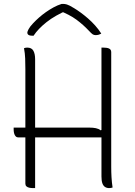

<svg xmlns="http://www.w3.org/2000/svg" viewBox="-20 -954 690 984"><path d="M103 -707Q108 -709 112 -709.5Q116 -710 120 -710Q142 -710 151 -694Q160 -678 160 -650Q160 -568 160 -485.5Q160 -403 160 -320.5Q160 -238 160 -155.5Q160 -73 160 10Q158 10 155 10Q152 10 150 10Q139 10 130 8Q121 6 115.5 1Q110 -4 110 -13Q110 -111 110 -209Q110 -307 110 -405Q110 -503 110 -600Q110 -628 109 -654.5Q108 -681 103 -707ZM50 -300H439Q457 -300 471.5 -297Q486 -294 496 -286L525 -301V-250H73Q67 -250 63 -253Q59 -256 56 -261.5Q53 -267 51.5 -274.5Q50 -282 50 -290ZM557 7Q553 8 549 9Q545 10 540 10Q527 10 518 4Q509 -2 504.5 -15Q500 -28 500 -50Q500 -133 500 -215.5Q500 -298 500 -380.5Q500 -463 500 -545.5Q500 -628 500 -710Q502 -710 505 -710Q508 -710 510 -710Q518 -710 525.5 -709Q533 -708 538.5 -705.5Q544 -703 547 -698.5Q550 -694 550 -687Q550 -614 550 -540.5Q550 -467 550 -393.5Q550 -320 550 -246.5Q550 -173 550 -100Q550 -72 551.5 -45.5Q553 -19 557 7ZM296 -934Q298 -934 299.5 -934Q301 -934 302.5 -934Q304 -934 305 -934Q312 -934 323 -931Q334 -928 360 -912Q375 -903 393.5 -889.5Q412 -876 431 -859.5Q450 -843 467.5 -823.5Q485 -804 499 -782Q492 -778 485.5 -776Q479 -774 470 -774Q461 -774 454.5 -778.5Q448 -783 435 -797Q407 -827 372 -853Q337 -879 278 -902L336 -891Q320 -891 303.5 -891Q287 -891 270 -891L328 -903Q262 -875 218.5 -840.5Q175 -806 152 -771H146Q136 -771 130.5 -773Q125 -775 122.5 -778.5Q120 -782 120 -787Q120 -792 126.5 -804.5Q133 -817 149 -834Q164 -850 180.5 -864.5Q197 -879 215.5 -892Q234 -905 254 -916Q274 -927 296 -934Z"/></svg>

Font: Recursive Casual Light
Style: Regular
Weight: 300
Version: Version 1.047